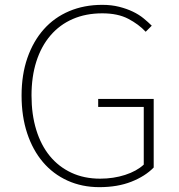

<svg xmlns="http://www.w3.org/2000/svg" viewBox="-20 -759 740 792"><path d="M390 13Q318 13 258.5 -14Q199 -41 157 -90.5Q115 -140 92 -209.5Q69 -279 69 -365Q69 -451 93 -520Q117 -589 160.5 -638Q204 -687 265.5 -713Q327 -739 402 -739Q440 -739 471.5 -731Q503 -723 528 -711Q553 -699 572 -683.5Q591 -668 606 -653L581 -628Q552 -659 509 -681.5Q466 -704 402 -704Q334 -704 280 -680.5Q226 -657 188 -612.5Q150 -568 130 -505.5Q110 -443 110 -365Q110 -287 129.5 -223.5Q149 -160 185.5 -115.5Q222 -71 274.5 -46.5Q327 -22 393 -22Q448 -22 496 -37.5Q544 -53 573 -80V-318H385V-351H614V-68Q579 -32 522 -9.5Q465 13 390 13Z"/></svg>

Font: SpoqaHanSans
Style: Thin
Weight: 250
Designer: [Spoqa Han Sans] Dong-huui Kim \uAE40 \uB3D9 \uD718   [Noto Sans] Ryoko NISHIZUKA \u897F \u585A \u6DBC \u5B50  (kana & i
Foundry: Spoqa (http://bi.spoqa.com)
Version: Version 1.004;PS 1.004;hotconv 1.0.82;makeotf.lib2.5.63406